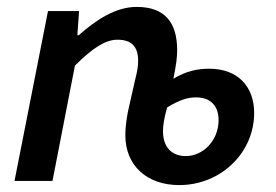

<svg xmlns="http://www.w3.org/2000/svg" viewBox="-20 -524 799 556"><path d="M499 12C619 12 716 -81 716 -197C716 -272 670 -325 586 -325C551 -325 519 -318 482 -296C491 -340 493 -359 493 -379C493 -458 458 -504 376 -504C315 -504 259 -467 208 -422H204L209 -492H119L22 0H132L197 -334C249 -386 286 -409 320 -409C361 -409 380 -389 380 -348C380 -333 378 -319 372 -296L353 -212C349 -195 343 -163 343 -132C343 -45 405 12 499 12ZM518 -72C480 -72 452 -95 452 -144C452 -163 456 -184 464 -213C501 -235 523 -242 548 -242C590 -242 613 -217 613 -176C613 -117 568 -72 518 -72Z"/></svg>

Font: Source Sans Pro Semibold
Style: Italic
Weight: 600
Italic angle: -11°
Designer: Paul D. Hunt
Foundry: Adobe Systems Incorporated
Version: Version 3.006;hotconv 1.0.111;makeotfexe 2.5.65597